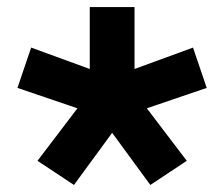

<svg xmlns="http://www.w3.org/2000/svg" viewBox="-20 -568 640 548"><path d="M300.1 -188.9 409.1 -40.1 513.1 -109 399.1 -258.9 570 -317.1 530.9 -432.2 364 -371.1V-547.9H236.2V-371.1L68.9 -432.2L29.8 -317.1L201 -258.9L87 -109L191.1 -40.1Z"/></svg>

Font: Margiela Mono Bold
Style: Regular
Weight: 700
Designer: Mike Abbink, Paul van der Laan, Pieter van Rosmalen
Foundry: Bold Monday
Version: Version 2.003 2021